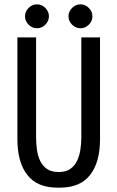

<svg xmlns="http://www.w3.org/2000/svg" viewBox="-20 -866 540 883"><path d="M245 -3Q151 -3 105.5 -61.5Q60 -120 60 -226V-694H146V-235Q146 -205 150 -176.5Q154 -148 165 -125.5Q176 -103 196 -89Q216 -75 248 -75H252Q283 -75 303 -89Q323 -103 334 -125.5Q345 -148 349.5 -176.5Q354 -205 354 -235V-694H440V-226Q440 -120 394.5 -61.5Q349 -3 255 -3ZM150 -846Q172 -846 188.5 -829.5Q205 -813 205 -791Q205 -769 188.5 -752.5Q172 -736 150 -736Q128 -736 111.5 -752.5Q95 -769 95 -791Q95 -813 111.5 -829.5Q128 -846 150 -846ZM350 -846Q372 -846 388.5 -829.5Q405 -813 405 -791Q405 -769 388.5 -752.5Q372 -736 350 -736Q328 -736 311.5 -752.5Q295 -769 295 -791Q295 -813 311.5 -829.5Q328 -846 350 -846Z"/></svg>

Font: D2Coding ligature
Style: Regular
Weight: 400
Monospace: yes
Designer: Yong-Rak Park; Jeong-Hwan Yoon; Sang-Min Lee;
Foundry: NHN Corporation
Version: Version 1.3.2; Build 20180524